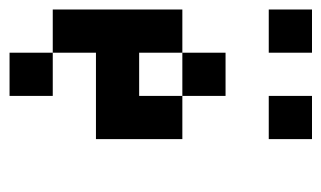

<svg xmlns="http://www.w3.org/2000/svg" viewBox="-156 -429 676 404"><g transform="rotate(90 182.0 -227.0)"><path d="M90.9 -363.6H181.8V-272.7H90.9ZM181.8 -272.7H272.7V-181.8H181.8ZM0 -272.7H90.9V-181.8H0ZM181.8 -181.8H272.7V-90.9H181.8ZM90.9 -181.8H181.8V-90.9H90.9ZM0 -181.8H90.9V-90.9H0ZM0 -90.9H90.9V0H0ZM90.9 0H181.8V90.9H90.9ZM0 -545.5H90.9V-454.5H0ZM181.8 -545.5H272.7V-454.5H181.8Z"/></g></svg>

Font: Micro 5
Style: Regular
Weight: 400
Designer: Sarah Cadigan-Fried
Version: Version 1.000; ttfautohint (v1.8.4.7-5d5b)